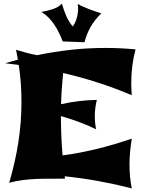

<svg xmlns="http://www.w3.org/2000/svg" viewBox="-20 -993 793 1065"><path d="M340.8 -2Q300.8 -1.5 261.5 -1.7Q222.2 -2 183.3 -0.5Q144.5 1 106.4 5.9Q68.4 10.7 30.8 21Q64.5 -92.3 81.8 -203.9Q99.1 -315.4 99.1 -428.2Q99.1 -479.5 95.5 -530.5Q91.8 -581.5 84 -632.8L8.8 -642.1Q26.4 -647.5 44.2 -652.3Q62 -657.2 79.1 -662.1Q76.7 -675.8 74.5 -689.2Q72.3 -702.6 68.8 -716.8Q98.1 -708 127 -700.2Q155.8 -692.4 186 -687Q280.3 -706.5 374.3 -716.8Q468.3 -727.1 564.9 -727.1Q606.4 -727.1 647.9 -725.1Q689.5 -723.1 731.9 -719.2Q708 -629.9 708 -534.2Q708 -499 710.9 -464.8Q526.4 -543 330.1 -587.9Q325.7 -544.9 322.8 -501.5Q319.8 -458 318.8 -415Q368.7 -426.3 418 -432.1Q467.3 -438 517.1 -439Q505.9 -393.1 505.9 -348.1Q505.9 -330.1 507.6 -312Q509.3 -293.9 513.2 -275.9Q465.8 -298.8 417 -316.9Q368.2 -335 317.9 -349.1Q317.9 -297.4 320.1 -242.2Q322.3 -187 327.1 -130.9Q515.1 -156.2 710.9 -224.1Q705.1 -187.5 701.7 -151.9Q698.2 -116.2 698.2 -80.1Q698.2 -46.9 701.2 -14.2Q704.1 18.6 710.9 51.8Q618.7 28.3 526.4 11.5Q434.1 -5.4 338.9 -15.1Q338.9 -12.2 339.4 -8.5Q339.8 -4.9 340.8 -2ZM542 -918.9Q505.4 -883.8 483.2 -844.7Q460.9 -805.7 448.7 -758.8L328.1 -763.2Q318.4 -788.1 306.9 -811.8Q295.4 -835.4 281 -856.7Q266.6 -877.9 249 -895.8Q231.4 -913.6 210 -926.8Q225.1 -929.7 241 -933.3Q256.8 -937 272 -942.1Q287.1 -947.3 300.3 -954.6Q313.5 -961.9 322.8 -973.1Q335 -933.6 348.1 -903.1Q361.3 -872.6 383.8 -846.2Q393.1 -859.4 399.4 -874.8Q405.8 -890.1 409.2 -906.7Q412.6 -923.3 413.1 -939.7Q413.6 -956.1 411.1 -971.2Q425.3 -962.9 441.9 -955.6Q458.5 -948.2 475.6 -941.7Q492.7 -935.1 509.8 -929.4Q526.9 -923.8 542 -918.9Z"/></svg>

Font: Shojumaru
Style: Regular
Weight: 400
Version: Version 1.001